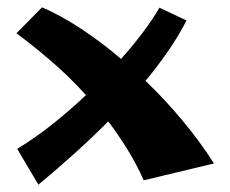

<svg xmlns="http://www.w3.org/2000/svg" viewBox="-20 -488 630 525"><path d="M85 17 27 -81Q78 -112 125.5 -150Q173 -188 215 -228Q167 -281 117 -323.5Q67 -366 25 -397L95 -468Q146 -446 201.5 -409.5Q257 -373 311 -327Q345 -365 371.5 -400.5Q398 -436 416 -467L490 -432Q469 -391 440.5 -349.5Q412 -308 378 -267Q433 -214 481 -156Q529 -98 565 -41L373 5Q354 -38 329 -78.5Q304 -119 276 -156Q229 -109 180.5 -65.5Q132 -22 85 17Z"/></svg>

Font: Marhey SemiBold
Style: Regular
Weight: 600
Designer: Nur Syamsi & Bustanul Arifin
Foundry: Namelatype
Version: Version 1.000; ttfautohint (v1.8.4.7-5d5b)